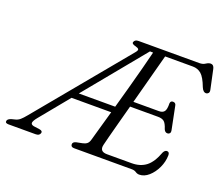

<svg xmlns="http://www.w3.org/2000/svg" viewBox="-172 -900 1273 1094"><g transform="rotate(20 464.5 -353.0)"><path d="M714.5 0H365Q344.5 0 344.5 -17Q344.5 -31 364.5 -36L399.5 -43Q415.5 -46 425.8 -53.8Q436 -61.5 441 -79.5Q446 -97 460.2 -147.5Q474.5 -198 493.5 -265H253L109.5 -90Q91 -67.5 89.5 -55.5Q88 -43.5 105.5 -39.5L144.5 -34Q163.5 -30 159 -16.5Q154 0 131.5 0H-33Q-55.5 0 -51 -16.5Q-47.5 -27.5 -26.5 -34L-4.5 -39.5Q10.5 -43.5 22.8 -54Q35 -64.5 52.5 -86L506.5 -634.5Q518.5 -649 515 -655.2Q511.5 -661.5 496 -665.5Q470 -671.5 474 -683.5Q479 -700 501 -700H869.5Q890.5 -700 905 -709.8Q919.5 -719.5 932.5 -719.5Q950.5 -719.5 955.5 -696L980.5 -579Q983.5 -566 978.5 -559.2Q973.5 -552.5 965 -551.5Q946.5 -550.5 935.5 -577Q914.5 -632.5 892.8 -650.8Q871 -669 842 -669H673.5Q664.5 -636 651.5 -586.8Q638.5 -537.5 623 -480Q607.5 -422.5 592 -364H747Q769 -364 779 -376.8Q789 -389.5 788 -427Q790 -442 804 -442Q821 -442 823.5 -425.5L851.5 -286.5Q854 -273.5 848.8 -267.5Q843.5 -261.5 835.5 -261.5Q821 -261 813.5 -278Q803 -311.5 790 -321.8Q777 -332 753 -332H583.5Q567.5 -273 553.5 -220.5Q539.5 -168 529.5 -130Q519.5 -92 516 -76.5Q505 -32 552.5 -32H702.5Q754 -32 788.8 -58.5Q823.5 -85 847.5 -150Q856 -166 868 -166Q883.5 -166 883.5 -146Q883 -107 865.8 -70Q848.5 -33 821.5 -9.2Q794.5 14.5 764.5 14.5Q752 14.5 741.5 7.2Q731 0 714.5 0ZM582.5 -666.5 283.5 -302.5H504Q521.5 -364.5 539.8 -431.2Q558 -498 574.2 -559Q590.5 -620 601.5 -666Z"/></g></svg>

Font: Fraunces 9pt Soft Light
Style: Italic
Weight: 300
Italic angle: -16°
Version: Version 1.000;[0bf87f6ff]